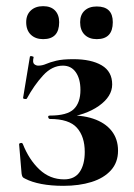

<svg xmlns="http://www.w3.org/2000/svg" viewBox="-20 -591 434 623"><path d="M188 -9Q222 -9 238.5 -33Q255 -57 255 -98Q255 -148 229.5 -176.5Q204 -205 142 -205Q138 -205 136.5 -210.5Q135 -216 142 -216Q198 -216 219.5 -237Q241 -258 241 -299Q241 -335 226 -356.5Q211 -378 184 -378Q149 -378 120 -346.5Q91 -315 67 -271Q65 -269 59.5 -270Q54 -271 55 -274L77 -407Q78 -410 84 -408.5Q90 -407 89 -405Q85 -388 91 -383Q97 -378 104 -378Q117 -378 129.5 -383.5Q142 -389 162.5 -394Q183 -399 218 -399Q276 -399 310 -379Q344 -359 344 -317Q344 -278 301 -247.5Q258 -217 187 -208L189 -216Q243 -219 282 -206Q321 -193 342 -166.5Q363 -140 363 -102Q363 -64 340 -38.5Q317 -13 277 -0.5Q237 12 186 12Q146 12 114.5 6Q83 0 62 -11Q55 -14 53 -17.5Q51 -21 50 -28L42 -123Q42 -126 47 -127Q52 -128 54 -124Q74 -73 108 -41Q142 -9 188 -9ZM120 -464Q95 -464 80 -478.5Q65 -493 65 -519Q65 -543 80 -557Q95 -571 120 -571Q145 -571 158.5 -557Q172 -543 172 -519Q172 -464 120 -464ZM294 -464Q269 -464 254.5 -478.5Q240 -493 240 -519Q240 -543 254.5 -556.5Q269 -570 294 -570Q346 -570 346 -519Q346 -464 294 -464Z"/></svg>

Font: Cormorant
Style: Bold
Weight: 700
Designer: Christian Thalmann (Catharsis Fonts)
Foundry: Catharsis Fonts
Version: Version 4.000